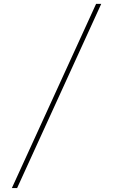

<svg xmlns="http://www.w3.org/2000/svg" viewBox="-20 -800 571 970"><path d="M40 150 465.5 -780.5H491.5L66.5 150Z"/></svg>

Font: Bodoni Moda SC 9pt SemiBold
Style: Regular
Weight: 600
Designer: Owen Earl
Foundry: indestructible type
Version: Version 2.005